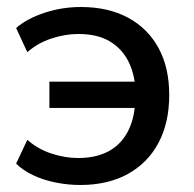

<svg xmlns="http://www.w3.org/2000/svg" viewBox="-20 -519 554 548"><path d="M209 9Q174 9 139 2Q104 -5 74.5 -19Q45 -33 26 -52L58 -120Q87 -94 126 -81Q165 -68 203 -68Q253 -68 288.5 -86.5Q324 -105 344 -142Q364 -179 366 -232L377 -211H121V-286H377L366 -269Q363 -313 344.5 -347.5Q326 -382 291.5 -402Q257 -422 203 -422Q166 -422 126.5 -409Q87 -396 58 -370L26 -439Q57 -466 107 -482.5Q157 -499 211 -499Q289 -499 345.5 -468.5Q402 -438 432.5 -382Q463 -326 463 -248Q463 -169 432.5 -111.5Q402 -54 345 -22.5Q288 9 209 9Z"/></svg>

Font: Nunito Sans 11pt SemiBold
Style: Regular
Weight: 600
Version: Version 3.101;gftools[0.9.27]